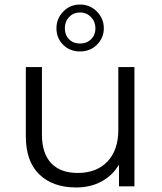

<svg xmlns="http://www.w3.org/2000/svg" viewBox="-20 -822 713 847"><path d="M438 -697Q438 -655 408 -625Q378 -595 333 -595Q288 -595 258.5 -624.5Q229 -654 229 -697Q229 -740 259 -771Q289 -802 333 -802Q377 -802 407.5 -771Q438 -740 438 -697ZM266 -697Q266 -668 284.5 -649Q303 -630 333 -630Q363 -630 382 -649Q401 -668 401 -697Q401 -726 381.5 -746.5Q362 -767 333 -767Q304 -767 285 -747Q266 -727 266 -697ZM502 -526H573V0H505V-96Q477 -48 428 -21.5Q379 5 316 5Q213 5 153.5 -52.5Q94 -110 94 -221V-526H165V-228Q165 -145 206 -102Q247 -59 323 -59Q406 -59 454 -109.5Q502 -160 502 -250Z"/></svg>

Font: Montserrat Alternates
Style: Regular
Weight: 400
Designer: Julieta Ulanovsky
Foundry: Julieta Ulanovsky
Version: Version 7.200;PS 007.200;hotconv 1.0.88;makeotf.lib2.5.64775